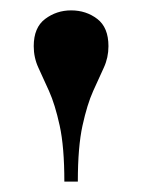

<svg xmlns="http://www.w3.org/2000/svg" viewBox="-20 -783 274 370"><path d="M104 -433Q104 -500 95 -541Q86 -582 74.5 -607.5Q63 -633 54 -652.5Q45 -672 45 -694Q45 -730 67 -746.5Q89 -763 117 -763Q146 -763 167.5 -746.5Q189 -730 189 -694Q189 -672 180 -652.5Q171 -633 159.5 -607.5Q148 -582 139 -541Q130 -500 130 -433Z"/></svg>

Font: Libre Bodoni Medium
Style: Regular
Weight: 500
Designer: Pablo Impallari, Rodrigo Fuenzalida
Foundry: Impallari Type
Version: Version 2.005;gftools[0.9.23]